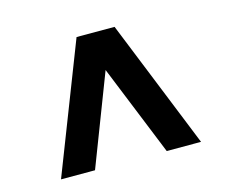

<svg xmlns="http://www.w3.org/2000/svg" viewBox="-69 -774 710 600"><g transform="rotate(-15 286.5 -473.5)"><path d="M513 -265H402L283 -559L170 -265H60L222 -682H345Z"/></g></svg>

Font: Almarai Bold
Style: Regular
Weight: 700
Designer: Boutros International 2019
Foundry: Created by Boutros International 2019
Version: Version 1.10